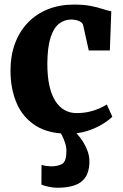

<svg xmlns="http://www.w3.org/2000/svg" viewBox="-20 -588 550 860"><path d="M285.5 11Q196 11 138.8 -25.8Q81.5 -62.5 54.2 -126.8Q27 -191 27 -272Q27 -338.5 47 -392.8Q67 -447 104.5 -486.2Q142 -525.5 194.5 -546.5Q247 -567.5 311.5 -567.5Q356 -567.5 387.2 -561.2Q418.5 -555 440.8 -547.5Q463 -540 478.5 -537.5L472 -362H377.5L352.5 -475Q350.5 -484 341.5 -489.8Q332.5 -495.5 321 -498Q309.5 -500.5 299 -500.5Q268 -500.5 244 -481.5Q220 -462.5 206.2 -419Q192.5 -375.5 192 -302Q192 -247 201 -205.5Q210 -164 227.2 -136.5Q244.5 -109 268.8 -95.2Q293 -81.5 322 -81.5Q352.5 -81.5 377.5 -87Q402.5 -92.5 423 -101.5Q443.5 -110.5 458.5 -120L483 -65.5Q470 -51.5 441.5 -33.5Q413 -15.5 373.2 -2.2Q333.5 11 285.5 11ZM237 253Q219.5 253 199 248.8Q178.5 244.5 165.5 239L166 150.5Q176.5 154 189 155.5Q201.5 157 208 157Q241.5 157 259.5 145.5Q277.5 134 277.5 88.5Q277.5 70.5 271.5 52Q265.5 33.5 258 19Q250.5 4.5 245 -2.5L291.5 -6.5L311.5 -2.5Q322.5 7 339.2 28.8Q356 50.5 369 80.2Q382 110 380.5 143.5Q378.5 184.5 361 208.5Q343.5 232.5 312 242.8Q280.5 253 237 253Z"/></svg>

Font: Merriweather 24pt ExtraBold
Style: Regular
Weight: 800
Version: Version 2.100